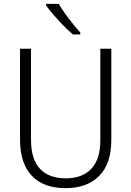

<svg xmlns="http://www.w3.org/2000/svg" viewBox="-20 -967 682 997"><path d="M558 -240Q558 -117 495 -53.5Q432 10 320 10Q206 10 145 -54.5Q84 -119 84 -242V-714H141V-242Q141 -140 187.5 -90.5Q234 -41 322 -41Q407 -41 454 -90.5Q501 -140 501 -238V-714H558ZM285 -947Q298 -924 317.5 -897Q337 -870 358 -844Q379 -818 397 -798V-788H359Q336 -807 309 -834.5Q282 -862 258 -890Q234 -918 219 -939V-947Z"/></svg>

Font: Noto Sans Tamil SemiCondensed Light
Style: Regular
Weight: 300
Width: 4
Designer: Jelle Bosma - Monotype Design Team
Foundry: Monotype Imaging Inc.
Version: Version 2.004; ttfautohint (v1.8.4.7-5d5b)